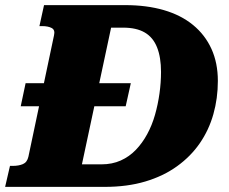

<svg xmlns="http://www.w3.org/2000/svg" viewBox="-56 -730 896 750"><path d="M25 -315 44 -405H455L435 -315ZM116 -710H433Q517 -710 584 -690.5Q651 -671 698 -632.5Q745 -594 770 -539Q795 -484 795 -414Q795 -346 777.5 -284Q760 -222 724.5 -170.5Q689 -119 635.5 -80.5Q582 -42 511.5 -21Q441 0 353 0H-36L-17 -82H-6Q17 -82 33.5 -89Q50 -96 55 -118L155 -592Q160 -613 146 -620.5Q132 -628 109 -628H98ZM425 -622H378L264 -88H340Q382 -88 415.5 -103Q449 -118 474.5 -144.5Q500 -171 519 -206Q538 -241 549.5 -281.5Q561 -322 567 -365Q573 -408 573 -449Q573 -506 557.5 -545Q542 -584 509.5 -603Q477 -622 425 -622Z"/></svg>

Font: Roboto Serif ExtraBold
Style: Italic
Weight: 800
Italic angle: -10°
Version: Version 1.007